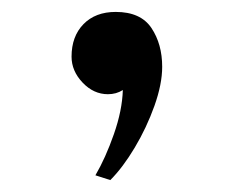

<svg xmlns="http://www.w3.org/2000/svg" viewBox="-20 -164 390 322"><path d="M252 -52Q252 -23 239 13.5Q226 50 206 83.5Q186 117 165 138L140 130Q157 101 171 61Q185 21 186 -13Q175 -6 161 -6Q137 -6 118.5 -25.5Q100 -45 100 -69Q100 -103 120 -123.5Q140 -144 174 -144Q216 -144 234 -117Q252 -90 252 -52Z"/></svg>

Font: Kaisei Decol
Style: Bold
Weight: 700
Designer: Font-Kai, 金井和夫
Foundry: KAZUO KANAI
Version: Version 5.003